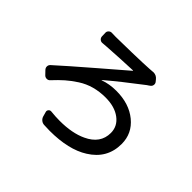

<svg xmlns="http://www.w3.org/2000/svg" viewBox="-162 -1013 1324 1324"><g transform="rotate(45 500.0 -351.0)"><path d="M274.4 -640.6Q260.7 -638.7 250 -647.5Q239.3 -656.2 238.3 -670.9L237.3 -704.1Q236.3 -717.8 246.6 -727.5Q256.8 -737.3 270.5 -736.3Q289.1 -735.4 307.6 -735.4Q351.6 -735.4 466.3 -738.3Q581.1 -741.2 626 -744.1Q639.6 -745.1 654.3 -746.1Q659.2 -747.1 664.1 -747.1Q692.4 -747.1 710 -725.6L722.7 -710Q730.5 -699.2 728 -686Q725.6 -672.9 713.9 -665Q710 -662.1 703.6 -657.7Q697.3 -653.3 695.3 -652.3Q544.9 -538.1 450.2 -457Q450.2 -456.1 450.2 -455.6Q450.2 -455.1 451.2 -455.1Q506.8 -475.6 574.2 -475.6Q699.2 -475.6 779.3 -410.2Q859.4 -344.7 859.4 -242.2Q859.4 -100.6 735.4 -23.4Q627.9 44.9 443.4 44.9Q416 44.9 387.7 43Q372.1 42 359.9 32.2Q347.7 22.5 342.8 7.8L333 -27.3Q329.1 -39.1 336.9 -48.8Q344.7 -58.6 357.4 -57.6Q402.3 -52.7 443.4 -52.7Q565.4 -52.7 645.5 -90.8Q752.9 -140.6 752.9 -243.2Q752.9 -308.6 698.2 -349.6Q643.6 -390.6 553.7 -390.6Q496.1 -390.6 444.8 -376.5Q393.6 -362.3 349.1 -333.5Q304.7 -304.7 272 -275.9Q239.3 -247.1 199.2 -204.1Q190.4 -194.3 176.3 -194.3Q162.1 -194.3 152.3 -204.1L126 -231.4Q116.2 -242.2 116.2 -254.9Q116.2 -270.5 127.9 -280.3Q205.1 -350.6 370.1 -492.7Q535.2 -634.8 556.6 -653.3Q557.6 -654.3 557.1 -655.3Q556.6 -656.2 555.7 -656.2Q429.7 -651.4 313.5 -643.6Q293.9 -642.6 274.4 -640.6Z"/></g></svg>

Font: Gen Jyuu Gothic L Monospace Medium
Style: Regular
Weight: 500
Designer: [Source Han Sans]
Ryoko NISHIZUKA  (kana & ideographs); Paul D. Hunt (Latin, Greek & Cyrillic); Wenlong ZHANG  (bopomofo
Version: Version 1.002.20150607